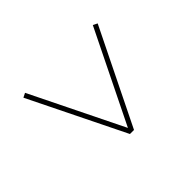

<svg xmlns="http://www.w3.org/2000/svg" viewBox="-84 -674 669 669"><g transform="rotate(45 250.0 -340.0)"><path d="M76 -157 68 -173 408 -340 68 -507 76 -523 428 -350V-330Z"/></g></svg>

Font: Zed Mono Thin
Style: Regular
Weight: 100
Monospace: yes
Designer: Belleve Invis
Foundry: Belleve Invis
Version: Version 1.0.0; ttfautohint (v1.8.4)